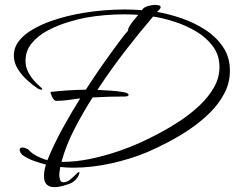

<svg xmlns="http://www.w3.org/2000/svg" viewBox="-20 -655 966 790"><path d="M204 115Q161 115 161 70Q161 48 169 22Q148 17 121 7.5Q94 -2 71 -18Q61 -30 61 -38Q61 -48 72 -48Q81 -48 95 -41Q110 -24 132.5 -12.5Q155 -1 175 4Q202 -62 238 -127.5Q274 -193 310 -250Q305 -250 300 -249Q278 -246 256 -243Q234 -240 211 -240Q203 -240 195.5 -254.5Q188 -269 188 -276L190 -277Q262 -285 333 -286Q370 -343 399.5 -385Q429 -427 443 -446Q459 -467 474.5 -488.5Q490 -510 507 -529Q506 -537 514.5 -550Q523 -563 533.5 -575.5Q544 -588 549 -594Q534 -595 519.5 -595.5Q505 -596 490 -596Q450 -596 410 -592.5Q370 -589 331 -582Q299 -576 257 -563Q215 -550 175.5 -529Q136 -508 110.5 -477Q85 -446 85 -405Q85 -380 95.5 -359.5Q106 -339 119.5 -324Q133 -309 143.5 -300Q154 -291 154 -288Q154 -286 150 -286Q146 -286 142 -288Q138 -290 135 -291Q114 -305 91 -326Q68 -347 52.5 -372.5Q37 -398 37 -426Q37 -460 58 -486.5Q79 -513 113 -533Q147 -553 186 -567Q225 -581 261.5 -589.5Q298 -598 323 -602Q365 -609 408 -612.5Q451 -616 494 -616Q530 -616 564 -613Q570 -625 588.5 -630Q607 -635 618 -635Q623 -635 632 -633.5Q641 -632 641 -625Q641 -621 635 -615Q629 -609 626 -606Q673 -598 725 -580.5Q777 -563 823 -533.5Q869 -504 897.5 -462Q926 -420 926 -364Q926 -315 903.5 -271.5Q881 -228 843.5 -191Q806 -154 761 -123.5Q716 -93 670.5 -69.5Q625 -46 586 -29Q516 0 436.5 17.5Q357 35 281 35Q255 35 228 32Q227 41 225.5 49.5Q224 58 224 66Q224 74 227 84.5Q230 95 241 95Q255 95 268 84.5Q281 74 291 63.5Q301 53 305 53Q307 53 307 56Q307 57 306.5 57.5Q306 58 306 59Q304 70 294 81.5Q284 93 273 98Q260 104 240 109.5Q220 115 204 115ZM233 11H239Q291 11 348 -0.5Q405 -12 460 -30.5Q515 -49 561 -70Q594 -85 636.5 -107.5Q679 -130 722 -158.5Q765 -187 801.5 -221.5Q838 -256 860.5 -295.5Q883 -335 883 -379Q883 -428 856 -464.5Q829 -501 786.5 -526Q744 -551 697 -566Q650 -581 610 -587Q551 -518 495.5 -446Q440 -374 390 -299L381 -285Q406 -284 436 -282Q466 -280 487.5 -276Q509 -272 509 -265Q509 -261 504.5 -259.5Q500 -258 498 -258Q463 -258 428.5 -257Q394 -256 361 -254Q323 -195 287 -125.5Q251 -56 233 11Z"/></svg>

Font: Bonheur Royale
Style: Regular
Weight: 400
Designer: Robert E. Leuschke
Foundry: Robert E. Leuschke
Version: Version 1.010; ttfautohint (v1.8.3)